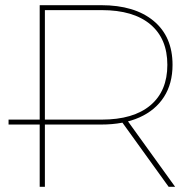

<svg xmlns="http://www.w3.org/2000/svg" viewBox="-20 -720 756 740"><path d="M133 -700H370Q499 -700 572 -639.5Q645 -579 645 -470Q645 -398 612 -346.5Q579 -295 517.5 -267.5Q456 -240 370 -240H144L153 -249V0H133ZM447 -254H472L655 0H630ZM144 -259H372Q494 -259 559.5 -314Q625 -369 625 -470Q625 -571 559.5 -626Q494 -681 372 -681H144L153 -689V-251ZM13 -259H325V-240H13Z"/></svg>

Font: iiserrat Thin
Style: Regular
Weight: 100
Designer: Akira Ohta
Foundry: Akira Ohta
Version: Version 1.200;Glyphs 3.3.1 (3343)